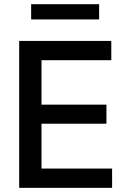

<svg xmlns="http://www.w3.org/2000/svg" viewBox="-20 -904 615 924"><path d="M72.3 -707H515.6V-614.3H179.7V-400.4H492.2V-308.6H179.7V-92.8H519.5V0H72.3ZM457 -810.5H129.9V-883.8H457Z"/></svg>

Font: Pretendard JP Medium
Style: Regular
Weight: 500
Designer: Base glyphs from Inter by Rasmus Andersson; Hangeul glyphs from Noto Sans CJK(Source Han Sans) by Jang Soo-young and Kan
Foundry: Kil Hyung-jin
Version: Version 1.309